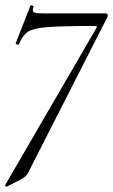

<svg xmlns="http://www.w3.org/2000/svg" viewBox="-25 -437 432 732"><path d="M-5 268 343 -331Q347 -338 340 -338Q208 -338 154.5 -333.5Q101 -329 81.5 -316Q62 -303 47 -269Q47 -267 43 -267Q40 -267 37 -269Q34 -271 35 -273L91 -415Q91 -417 94 -417Q97 -417 100.5 -415Q104 -413 103 -412Q100 -403 100 -398Q100 -391 108.5 -388.5Q117 -386 140 -386H379Q383 -386 385 -381.5Q387 -377 385 -373L83 220Q74 237 60 244L0 275Q-2 276 -4 273Q-6 270 -5 268Z"/></svg>

Font: Cormorant Garamond
Style: Italic
Weight: 400
Italic angle: -10°
Designer: Christian Thalmann (Catharsis Fonts)
Foundry: Catharsis Fonts
Version: Version 4.000